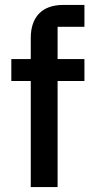

<svg xmlns="http://www.w3.org/2000/svg" viewBox="-20 -760 380 780"><path d="M105 0H214V-431H323V-520H214V-651H323V-740H237C150 -740 105 -690 105 -606V-520H26V-431H105Z"/></svg>

Font: IBM Plex Thai Looped Medium
Style: Regular
Weight: 500
Designer: Mike Abbink, Paul van der Laan, Pieter van Rosmalen, Ben Mitchell, Mark Frömberg
Foundry: Bold Monday
Version: Version 1.0